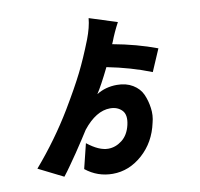

<svg xmlns="http://www.w3.org/2000/svg" viewBox="-97 -949 1194 1146"><g transform="rotate(-10 500.0 -376.0)"><path d="M892.6 -595.7 835 -461.9Q711.9 -510.7 567.4 -539.1Q516.6 -435.5 486.3 -389.6Q541 -423.8 610.4 -423.8Q666 -423.8 706.1 -399.4Q746.1 -375 763.2 -336.9Q780.3 -298.8 786.6 -252.9Q793 -207 781.2 -164.1Q756.8 -49.8 675.8 22.5Q594.7 94.7 495.1 94.7Q403.3 94.7 331.1 37.1L368.2 -113.3Q438.5 -57.6 494.1 -57.6Q539.1 -57.6 578.1 -87.9Q617.2 -118.2 630.9 -177.7Q644.5 -237.3 617.7 -265.1Q590.8 -293 545.9 -293Q460.9 -293 380.9 -192.4Q377 -185.5 345.7 -137.7Q314.5 -89.8 297.4 -64.9Q280.3 -40 253.4 -1.5Q226.6 37.1 207 61.5L56.6 -13.7Q188.5 -167 287.1 -331.1Q359.4 -452.1 399.4 -532.2Q439.5 -612.3 482.4 -721.7Q508.8 -791 513.7 -845.7L681.6 -792Q651.4 -735.4 631.8 -683.6L625 -668Q770.5 -641.6 892.6 -595.7Z"/></g></svg>

Font: GenEi Gothic M Heavy
Style: Regular
Weight: 800
Designer: o_tamon (Modified); [Source Han Sans]
Ryoko NISHIZUKA  (kana & ideographs); Paul D. Hunt (Latin, Greek & Cyrillic); Wenl
Version: Version 1.1a;Original Version 1.004